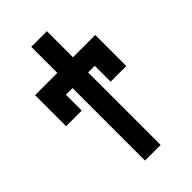

<svg xmlns="http://www.w3.org/2000/svg" viewBox="-277 -813 1119 1119"><g transform="rotate(-45 282.0 -254.0)"><path d="M401.4 -252H530.3V-382.8H401.4ZM34.2 -252H163.1V-382.8H34.2ZM346.7 -722.7H217.8V-507.8H34.2V-382.8H217.8V214.8H346.7V-382.8H530.3V-507.8H346.7Z"/></g></svg>

Font: Giphurs SC
Style: Regular
Weight: 400
Version: Version 0.920